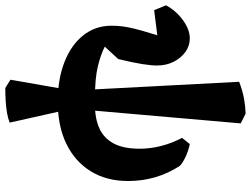

<svg xmlns="http://www.w3.org/2000/svg" viewBox="-134 -614 970 743"><g transform="rotate(90 351.5 -242.0)"><path d="M372 20Q286 20 219.5 -6Q153 -32 116 -79Q79 -126 79 -188Q79 -209 81.5 -229.5Q84 -250 90.5 -276.5Q97 -303 108.5 -340.5Q120 -378 137 -433L146 -369L19 -353L0 -399Q21 -438 57.5 -464.5Q94 -491 128 -491Q157 -491 180.5 -474Q204 -457 218.5 -428.5Q233 -400 233 -364Q233 -342 227.5 -307Q222 -272 208 -214L160 -162Q191 -146 237 -135Q283 -124 356 -124H386Q438 -124 476 -141Q514 -158 534.5 -196Q555 -234 555 -297Q555 -338 544.5 -379.5Q534 -421 513 -461L537 -491Q561 -486 583.5 -476Q606 -466 621 -453Q680 -363 680 -252Q680 -169 642.5 -108Q605 -47 536.5 -13.5Q468 20 372 20ZM320 223 288 203 324 -3 327 -92 296 -682Q330 -695 359.5 -700.5Q389 -706 419 -707L457 -688L404 -80L407 -4L454 206Q440 212 418 216Q396 220 370.5 221.5Q345 223 320 223Z"/></g></svg>

Font: Eczar SemiBold
Style: Regular
Weight: 600
Designer: Vaibhav Singh
Foundry: Rosetta Type Foundry
Version: Version 2.000